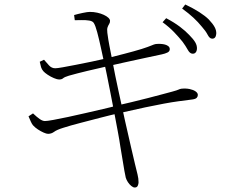

<svg xmlns="http://www.w3.org/2000/svg" viewBox="-20 -793 1040 855"><path d="M793 -607Q777 -627 755.5 -649.5Q734 -672 704 -694L720 -712Q756 -693 781 -674Q806 -655 822 -638Q841 -619 849.5 -604.5Q858 -590 857 -575Q856 -564 850.5 -558.5Q845 -553 836 -554Q825 -555 816 -571.5Q807 -588 793 -607ZM879 -674Q862 -695 841.5 -714Q821 -733 791 -755L805 -773Q841 -756 867.5 -739Q894 -722 910 -706Q928 -687 936 -672Q944 -657 943 -642Q942 -631 937 -625.5Q932 -620 923 -621Q913 -622 904.5 -638.5Q896 -655 879 -674ZM310 -726Q327 -731 348.5 -735.5Q370 -740 380 -740Q397 -740 413 -736.5Q429 -733 442 -727Q455 -721 462.5 -714Q470 -707 470 -700Q470 -692 466 -686Q462 -680 459 -671.5Q456 -663 458 -647Q462 -616 467 -590.5Q472 -565 481 -519Q493 -455 508 -386.5Q523 -318 537 -254Q551 -190 563 -140Q575 -90 581 -63Q588 -34 592.5 -16Q597 2 597 19Q597 26 593.5 34Q590 42 580 42Q573 42 564.5 35Q556 28 549.5 18Q543 8 540 -2Q538 -10 534 -32Q530 -54 525.5 -83Q521 -112 516 -140Q512 -168 504.5 -208Q497 -248 488.5 -293Q480 -338 471.5 -381Q463 -424 456 -459Q449 -494 444 -513Q437 -545 429 -582Q421 -619 413 -649Q405 -679 398 -690Q393 -699 377 -701.5Q361 -704 343.5 -703.5Q326 -703 313 -703ZM157 -518 176 -527Q187 -514 198.5 -501.5Q210 -489 226 -489Q235 -489 260 -493.5Q285 -498 318.5 -504.5Q352 -511 388 -518.5Q424 -526 454 -533Q493 -543 534 -553.5Q575 -564 611 -575Q642 -585 654.5 -590.5Q667 -596 674 -597Q684 -598 695 -597.5Q706 -597 715 -594.5Q724 -592 730 -587Q736 -582 736 -574Q736 -564 725.5 -559Q715 -554 701 -551Q671 -545 626 -535Q581 -525 536.5 -515.5Q492 -506 463 -499Q414 -488 368 -477Q322 -466 287 -456Q267 -450 261 -444.5Q255 -439 243 -439Q235 -439 220.5 -445Q206 -451 192.5 -460Q179 -469 173 -476Q166 -484 163 -493.5Q160 -503 157 -518ZM107 -275 127 -288Q145 -271 157.5 -262.5Q170 -254 180 -254Q190 -254 217.5 -259Q245 -264 282.5 -272Q320 -280 361 -289.5Q402 -299 439 -307.5Q476 -316 501 -323Q528 -329 565 -338Q602 -347 639.5 -356.5Q677 -366 706 -374Q735 -382 747 -385Q769 -391 775 -394Q781 -397 788 -398Q808 -400 824.5 -396.5Q841 -393 851 -386Q861 -379 861 -370Q861 -363 856 -357.5Q851 -352 836 -350Q804 -346 774.5 -342Q745 -338 710 -331.5Q675 -325 627 -315Q579 -305 510 -289Q474 -281 428 -269Q382 -257 337.5 -245.5Q293 -234 262 -224Q233 -215 221 -206Q209 -197 194 -197Q187 -197 174.5 -202.5Q162 -208 149 -216.5Q136 -225 127 -235Q122 -241 117.5 -251Q113 -261 107 -275Z"/></svg>

Font: Noto Serif KR
Style: Regular
Weight: 200
Designer: Ryoko NISHIZUKA 西塚涼子 (kana & ideographs); Frank Grießhammer (Latin, Greek & Cyrillic); Wenlong ZHANG 张文龙 (bopomofo); San
Foundry: Adobe
Version: Version 2.001;hotconv 1.1.0;makeotfexe 2.6.0